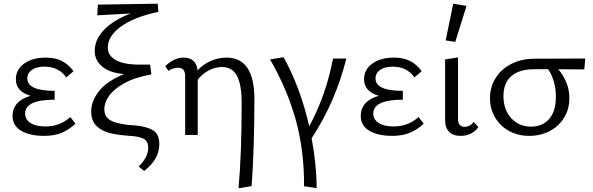

<svg xmlns="http://www.w3.org/2000/svg" viewBox="-20 -731 3212 1040"><path d="M389 -61Q356 -30 316 -12.5Q276 5 218 5Q142 5 95 -22.5Q48 -50 48 -104Q48 -143 73 -171Q98 -199 146 -212Q66 -235 66 -302Q66 -354 110.5 -386.5Q155 -419 228 -419Q279 -419 315.5 -400.5Q352 -382 378 -345L339 -312Q298 -370 221 -370Q178 -370 153 -352.5Q128 -335 128 -306Q128 -239 276 -239V-191Q116 -191 116 -116Q116 -84 145 -65Q174 -46 226 -46Q305 -46 361 -97Z M843 50Q843 131 761 195L731 171Q756 147 769.5 121Q783 95 783 70Q783 32 755.5 19.5Q728 7 684 5Q624 1 579.5 -9Q535 -19 504.5 -47Q474 -75 474 -127Q474 -183 515.5 -236.5Q557 -290 652 -330Q574 -336 533.5 -370.5Q493 -405 493 -454Q493 -518 544.5 -570.5Q596 -623 688 -658L507 -648L510 -706L834 -711L838 -667Q707 -639 635.5 -587.5Q564 -536 564 -473Q564 -430 607 -405.5Q650 -381 738 -381H793L800 -328Q710 -312 653 -280Q596 -248 570.5 -211.5Q545 -175 545 -140Q545 -94 586.5 -75Q628 -56 708 -52Q771 -47 807 -26.5Q843 -6 843 50Z M1358 -194Q1358 69 1343 277L1272 289Q1289 102 1289 -172Q1289 -274 1263 -321Q1237 -368 1183 -368Q1146 -368 1110 -349Q1074 -330 1051 -299V0H983V-318Q983 -364 946 -364Q916 -364 893 -347L875 -372Q895 -393 921 -406Q947 -419 973 -419Q1043 -419 1050 -350Q1082 -384 1123 -401.5Q1164 -419 1207 -419Q1358 -419 1358 -194Z M1668 18Q1695 161 1695 288L1627 278Q1628 85 1582.5 -80Q1537 -245 1443 -409L1516 -421Q1607 -257 1655 -47Q1745 -212 1784 -414H1856Q1797 -178 1668 18Z M2275 -61Q2242 -30 2202 -12.5Q2162 5 2104 5Q2028 5 1981 -22.5Q1934 -50 1934 -104Q1934 -143 1959 -171Q1984 -199 2032 -212Q1952 -235 1952 -302Q1952 -354 1996.5 -386.5Q2041 -419 2114 -419Q2165 -419 2201.5 -400.5Q2238 -382 2264 -345L2225 -312Q2184 -370 2107 -370Q2064 -370 2039 -352.5Q2014 -335 2014 -306Q2014 -239 2162 -239V-191Q2002 -191 2002 -116Q2002 -84 2031 -65Q2060 -46 2112 -46Q2191 -46 2247 -97Z M2394 -512 2435 -711 2507 -699 2446 -504ZM2391 -80V-409L2461 -420V-91Q2459 -44 2497 -44Q2526 -44 2546 -71L2571 -43Q2557 -21 2531.5 -8Q2506 5 2475 5Q2434 5 2412.5 -17Q2391 -39 2391 -80Z M3145 -355Q3098 -356 3004 -356Q3030 -326 3047 -286Q3064 -246 3064 -199Q3064 -139 3035 -92.5Q3006 -46 2956.5 -20.5Q2907 5 2847 5Q2786 5 2737.5 -21.5Q2689 -48 2661.5 -95Q2634 -142 2634 -199Q2634 -260 2665 -309Q2696 -358 2751 -385.5Q2806 -413 2877 -413L3150 -414ZM2949 -356H2873Q2792 -356 2749.5 -318.5Q2707 -281 2707 -211Q2707 -137 2749 -91Q2791 -45 2857 -45Q2918 -45 2954.5 -86.5Q2991 -128 2991 -207Q2991 -252 2979.5 -290.5Q2968 -329 2949 -356Z"/></svg>

Font: Ysabeau Infant
Style: Regular
Weight: 400
Designer: Christian Thalmann (Catharsis Fonts)
Version: Version 0.003